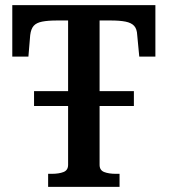

<svg xmlns="http://www.w3.org/2000/svg" viewBox="-20 -730 663 750"><path d="M113 -374H503V-316H113ZM246 -86V-650H203Q167 -650 144.5 -645.5Q122 -641 111.5 -629Q101 -617 98 -593L91 -509H28V-710H587V-509H524L516 -593Q515 -617 504 -629Q493 -641 470.5 -645.5Q448 -650 412 -650H369V-86Q369 -65 387 -58Q405 -51 433 -51H447V0H168V-51H182Q210 -51 228 -58Q246 -65 246 -86Z"/></svg>

Font: Roboto Serif 28pt Condensed Medium
Style: Regular
Weight: 500
Width: 3
Designer: Greg Gazdowicz
Foundry: Commercial Type
Version: Version 1.008